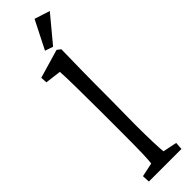

<svg xmlns="http://www.w3.org/2000/svg" viewBox="-339 -998 988 988"><g transform="rotate(-45 154.5 -504.0)"><path d="M36 0H273L276 -41L199 -57C196 -81 193 -163 193 -253L195 -445C195 -613 197 -700 199 -800L179 -815L22 -769L24 -734L111 -723C114 -702 116 -547 116 -427V-281C116 -140 114 -82 110 -57L34 -41ZM134 -854 178 -839 296 -981 212 -1008Z"/></g></svg>

Font: TPK Tissa Web Quiz
Style: Regular
Weight: 400
Designer: Jacques Le Bailly, Suppakit Chalermlarp | Katatrad Co.,Ltd.
Foundry: Jacques Le Bailly, Cadson Demak Co.,Ltd.
Version: Version 5.000;Glyphs 3.1.2 (3151)